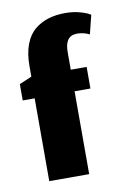

<svg xmlns="http://www.w3.org/2000/svg" viewBox="-59 -474 340 513"><g transform="rotate(-10 110.5 -217.5)"><path d="M142 0V-224.7H185V-283.3H142V-331Q142 -370.7 167.7 -374.7Q171.3 -375.3 175.7 -375.3Q192.7 -375.3 208.7 -367.3L221.3 -418Q216.3 -423 196.3 -429Q176.3 -435 153.7 -435Q128.3 -435 107.8 -428.8Q87.3 -422.7 70.5 -409Q53.7 -395.3 44.3 -370.7Q35 -346 35 -312.3V-283.3L1.3 -269V-224.7H33.7V0Z"/></g></svg>

Font: Jomhuria
Style: Regular
Weight: 400
Designer: Arabic design by Kourosh Beigpour, Latin design by Eben Sorkin, engineering by Lasse Fister and Khaled Hosney
Version: Version 1.0010